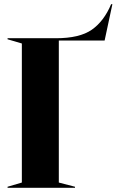

<svg xmlns="http://www.w3.org/2000/svg" viewBox="-20 -894 555 914"><path d="M16 -5 84 -25V-687L16 -707V-712H246Q359 -712 417 -752.5Q475 -793 509 -874H515L478 -701H260V-25L337 -5V0H16Z"/></svg>

Font: Nyght Serif Bold
Style: Regular
Weight: 700
Designer: Maksym Kobuzan
Version: Version 0.410